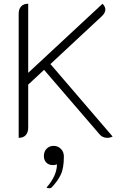

<svg xmlns="http://www.w3.org/2000/svg" viewBox="-20 -729 678 1028"><path d="M80 -655Q80 -681 93.5 -695Q107 -709 131 -709V-339L529 -709Q544 -693 544 -679Q544 -660 526 -643L250 -386L583 2Q569 9 555 9Q528 9 513 -10L216 -355L131 -276V-46Q131 -20 118 -5.5Q105 9 80 9ZM285 151Q282 152 276 153.5Q270 155 264 155Q241 155 228 141.5Q215 128 215 106Q215 82 230 67Q245 52 267 52Q290 52 306 68Q322 84 322 109Q322 172 305 207Q288 242 256 275Q252 279 244 279Q235 279 229 275Q256 245 270.5 213Q285 181 285 151Z"/></svg>

Font: K2D Thin
Style: Regular
Weight: 100
Designer: Katatrad Aksorn Co.,Ltd.
Foundry: Cadson Demak Co.,Ltd.
Version: Version 1.000; ttfautohint (v1.6)